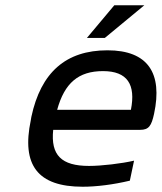

<svg xmlns="http://www.w3.org/2000/svg" viewBox="-20 -700 614 729"><path d="M565 -268C598 -422 542 -509 388 -509C230 -509 135 -425 99 -256L97 -244C61 -73 123 9 294 9C346 9 410 1 473 -14L489 -90C442 -79 366 -70 318 -70C213 -70 172 -111 182 -207H512C545 -207 555 -222 565 -268ZM197 -283C225 -385 278 -430 371 -430C464 -430 496 -379 477 -283ZM310 -556H378L528 -680H414Z"/></svg>

Font: LT Wave Text Italic
Style: Regular
Weight: 400
Designer: Daniel Lyons
Version: Version 2.5 (Glyphs App)